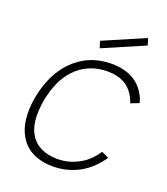

<svg xmlns="http://www.w3.org/2000/svg" viewBox="-142 -863 848 977"><g transform="rotate(20 282.0 -374.0)"><path d="M502 -728 277 -631 265.5 -667.5 490.5 -764.5ZM518.5 -421Q511.5 -446.5 495.2 -469.5Q479 -492.5 459.5 -506.5Q418.5 -534.5 354 -534.5Q304.5 -534.5 259.5 -515.8Q214.5 -497 181 -460.5Q122 -398.5 100 -281Q81 -163.5 117.5 -102Q138.5 -65.5 177.2 -46.8Q216 -28 265.5 -28Q327.5 -28 381 -57.5Q432 -84 469 -140.5L508.5 -122Q461.5 -54.5 403 -22Q336 15.5 257.5 15.5Q197 15.5 150 -7Q103 -29.5 77 -75Q31.5 -150 53 -281Q77.5 -411 150 -488.5Q235.5 -578 362.5 -578Q440.5 -578 492.5 -542.5Q520 -523 538 -496Q556 -469 563.5 -438.5Z"/></g></svg>

Font: Russisch Sans ExtraLight
Style: Italic
Weight: 200
Width: 4
Italic angle: -10°
Designer: Michael Sharanda (font) & Cristiano Sobral (main changes)
Foundry: Michael Sharanda
Version: Version 2.00;September 8, 2020;FontCreator 13.0.0.2681 64-bi